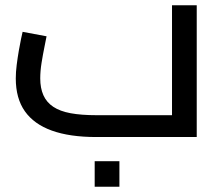

<svg xmlns="http://www.w3.org/2000/svg" viewBox="-20 -521 843 730"><path d="M346 0Q245 0 177 -24.5Q109 -49 74.5 -98Q40 -147 40 -223Q40 -247 43.5 -274.5Q47 -302 51.5 -328Q56 -354 60 -373Q64 -392 66 -400L157 -383Q154 -367 148.5 -340Q143 -313 138 -282Q133 -251 133 -223Q133 -186 145 -159Q157 -132 182.5 -115Q208 -98 248.5 -90.5Q289 -83 348 -83H634V-501H728V0ZM340 189V92H434V189Z"/></svg>

Font: Cairo Play SemiBold
Style: Regular
Weight: 600
Designer: Mohamed Gaber, Accademia di Belle Arti di Urbino
Foundry: Kief Type Foundry, Accademia di Belle Arti di Urbino
Version: Version 3.130;gftools[0.9.24]